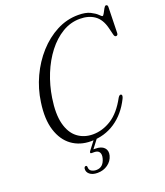

<svg xmlns="http://www.w3.org/2000/svg" viewBox="-162 -820 969 1128"><g transform="rotate(-20 322.5 -256.5)"><path d="M539 -186Q548 -180.5 538 -160Q497.5 -78 431 -33.5Q364.5 11 279.5 11Q210.5 11 160.2 -25.5Q110 -62 87.8 -132.5Q65.5 -203 80.5 -305Q91.5 -385 125.5 -458.2Q159.5 -531.5 210.8 -588.5Q262 -645.5 325.8 -678.8Q389.5 -712 460.5 -712Q507.5 -712 535 -698.2Q562.5 -684.5 576 -670.8Q589.5 -657 594 -657Q599 -657 605.8 -670Q612.5 -683 619.8 -696.2Q627 -709.5 633.5 -709.5Q645 -709.5 644.5 -695L640.5 -534Q640 -519.5 629 -519Q619 -518.5 615.5 -534L604.5 -578.5Q590 -636 553.2 -661.8Q516.5 -687.5 462 -687.5Q403.5 -687.5 352 -656.5Q300.5 -625.5 259.2 -572Q218 -518.5 190.2 -450Q162.5 -381.5 151 -306.5Q136 -210.5 152 -147.8Q168 -85 208.2 -54Q248.5 -23 304.5 -23Q364.5 -23 420 -58.2Q475.5 -93.5 519 -174Q529.5 -191 539 -186ZM306 -4.5H325L275.5 60.5Q281 60.5 287.5 60.5Q325 60.5 342.5 79Q360 97.5 352.5 127.5Q344 159.5 316.5 179.2Q289 199 252 199Q220.5 199 203 184.5Q185.5 170 188.5 148.5Q191 137.5 199.5 137Q206 136.5 207.5 145Q207 164 220 172.2Q233 180.5 251 180.5Q295 180.5 308.5 128.5Q314.5 105.5 306 91.5Q297.5 77.5 274 77.5H258.5Q251.5 77.5 250.8 73Q250 68.5 255 62Z"/></g></svg>

Font: Fraunces 144pt S050 Light
Style: Italic
Weight: 300
Italic angle: -16°
Version: Version 1.000; ttfautohint (v1.8.3)